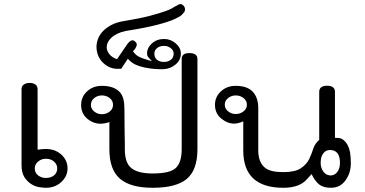

<svg xmlns="http://www.w3.org/2000/svg" viewBox="-20 -886 1731 911"><path d="M300.5 -87.1Q300.5 -50 271 -22.5Q241.6 5 197.5 5Q186.1 5 166.3 2Q146.5 -1 127.5 -13.1Q108.4 -25.2 95.3 -46.3Q82.2 -67.3 82.2 -103.5V-462.4Q82.2 -477.7 93.3 -485.1Q104.5 -492.6 120.8 -492.6Q137.1 -492.6 147.8 -485.1Q158.4 -477.7 158.4 -462.4V-175.7Q181.7 -179.2 197.5 -179.2Q241.6 -179.2 271 -152.5Q300.5 -125.7 300.5 -87.1ZM251.5 -87.1Q251.5 -105.9 236.4 -119.3Q221.3 -132.7 197.5 -132.7Q176.7 -132.7 160.9 -119.6Q145 -106.4 145 -87.1Q145 -65.8 160.9 -53.7Q176.7 -41.6 197.5 -41.6Q220.8 -41.6 236.1 -53.7Q251.5 -65.8 251.5 -87.1Z M704.5 5Q599 5 549 -38.1Q499 -81.2 499 -178.2V-306.9Q476.2 -299 457.4 -299Q421.8 -299 393.3 -323.5Q364.9 -348 364.9 -388.1Q364.9 -426.2 393.1 -452.5Q421.3 -478.7 463.4 -478.7Q522.8 -478.7 550 -447Q570.3 -423.3 570.3 -371.8Q570.3 -300 571.3 -261.1Q572.3 -222.3 572.3 -202.5V-176.7Q572.3 -113.4 603.5 -88.1Q634.7 -62.9 704.5 -62.9Q787.1 -62.9 814.6 -89.4Q842.1 -115.8 842.1 -178.2V-605.9Q842.1 -634.2 878.2 -634.2Q916.8 -634.2 916.8 -605.9V-178.2Q916.8 -79.7 866.6 -37.4Q816.3 5 704.5 5ZM463.4 -344.1Q484.7 -344.1 500.5 -356.7Q516.3 -369.3 516.3 -388.1Q516.3 -408.4 500.5 -420.8Q484.7 -433.2 463.4 -433.2Q443.1 -433.2 427.2 -420.8Q411.4 -408.4 411.4 -388.1Q411.4 -369.3 427.2 -356.7Q443.1 -344.1 463.4 -344.1Z M855 -829.7Q851 -824.3 842.6 -815.6Q834.2 -806.9 806.7 -794.6Q779.2 -782.2 725.2 -768.1Q671.3 -754 577.2 -739.1Q533.2 -730.2 508.7 -707.2Q484.2 -684.2 486.6 -655.9Q488.6 -641.1 500.7 -627Q512.9 -612.9 535.1 -605L586.6 -680.2Q594.6 -690.1 602.5 -693.6Q610.4 -697 618.3 -691.1Q634.2 -680.2 626.2 -663.4Q625.7 -662.9 621.3 -655.2Q616.8 -647.5 610.9 -643.6Q620.8 -626.7 638.4 -617.3Q655.9 -607.9 701 -595.5Q680.2 -616.8 679 -622.3Q677.7 -627.7 677.7 -631.7Q677.7 -659.4 701 -680.2Q724.3 -701 758.4 -701Q789.6 -701 813.9 -680.2Q838.1 -659.4 838.1 -631.7Q838.1 -601.5 814.1 -580.9Q790.1 -560.4 759.4 -557.9Q739.6 -556.9 715.8 -558.7Q692.1 -560.4 667.8 -565.3Q643.6 -570.3 623.5 -579.2Q603.5 -588.1 586.6 -607.4L555 -559.4H538.6Q499.5 -559.4 470.3 -586.9Q441.1 -614.4 438.1 -656.4Q436.6 -673.3 442.6 -694.1Q448.5 -714.9 464.1 -733.2Q479.7 -751.5 506.2 -766.3Q532.7 -781.2 574.3 -787.1Q646.5 -799 691.8 -811.1Q737.1 -823.3 762.4 -832.2Q787.6 -841.1 797.8 -847.5Q807.9 -854 807.9 -854Q818.8 -858.9 825.7 -863.6Q832.7 -868.3 842.6 -865.3Q853 -859.9 856.4 -850.2Q859.9 -840.6 855 -829.7ZM804 -631.7Q804 -647 790.1 -657.7Q776.2 -668.3 758.4 -668.3Q737.6 -668.3 725 -657.7Q712.4 -647 712.4 -631.7Q712.4 -612.4 725.2 -602.2Q738.1 -592.1 758.4 -592.1Q776.2 -592.1 790.1 -602Q804 -611.9 804 -631.7Z M1550 5Q1515.8 5 1495.8 -9.7Q1475.7 -24.3 1458.4 -59.9Q1446 -47 1437.6 -37.1Q1402.5 5 1324.3 5Q1134.2 5 1134.2 -172.3V-310.4Q1110.4 -299.5 1091.1 -299.5Q1058.9 -299.5 1029.5 -323.8Q1000 -348 1000 -389.1Q1000 -426.2 1028.2 -452.5Q1056.4 -478.7 1098.5 -478.7Q1156.4 -478.7 1182.7 -447Q1205.4 -419.3 1205.4 -372.8V-172.3Q1205.4 -113.4 1240.6 -87.6Q1265.8 -69.3 1324.3 -69.3Q1380.2 -69.3 1407.7 -87.9Q1435.1 -106.4 1446.8 -130.9Q1458.4 -155.4 1466.3 -180.2Q1474.3 -205 1494.6 -222.3V-450Q1494.6 -479.2 1532.2 -479.2Q1569.3 -479.2 1569.3 -450V-232.2Q1591.6 -232.2 1599.5 -228.2Q1631.7 -211.9 1641.1 -161.9Q1644.6 -139.6 1644.6 -110.4Q1644.6 -65.3 1619.3 -30.2Q1594.1 5 1550 5ZM1548 -53.5Q1568.3 -53.5 1580.7 -70.5Q1593.1 -87.6 1593.1 -112.9Q1593.1 -174.3 1545.5 -174.3Q1525.7 -174.3 1513.6 -157.9Q1501.5 -141.6 1501.5 -113.9Q1501.5 -99.5 1505 -90.1Q1517.3 -55.4 1548 -53.5ZM1098.5 -345Q1119.8 -345 1135.6 -357.7Q1151.5 -370.3 1151.5 -389.1Q1151.5 -408.4 1135.6 -420.8Q1119.8 -433.2 1098.5 -433.2Q1078.2 -433.2 1062.4 -420.8Q1046.5 -408.4 1046.5 -389.1Q1046.5 -370.3 1062.4 -357.7Q1078.2 -345 1098.5 -345Z"/></svg>

Font: Shan Wanhai
Style: Regular
Weight: 400
Designer: Khon Soe Zaw Thu
Foundry: Shan Unicode
Version: Version 1.00 June 3, 2017, initial release